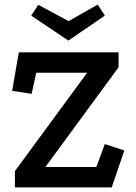

<svg xmlns="http://www.w3.org/2000/svg" viewBox="-20 -817 595 837"><path d="M62 -589H497V-524L178 -89H400L437 -189L522 -161L467 0H45V-71L360 -500H138L118 -408L33 -421ZM278 -640 116 -749 147 -796 279 -725 406 -797 437 -749Z"/></svg>

Font: Podkova SemiBold
Style: Regular
Weight: 600
Designer: Ilya Yudin
Foundry: Cyreal (www.cyreal.org)
Version: Version 2.103